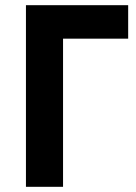

<svg xmlns="http://www.w3.org/2000/svg" viewBox="-20 -720 524 740"><path d="M80 -700V0H223V-571H474V-700Z"/></svg>

Font: Jost SemiBold
Style: Regular
Weight: 600
Version: Version 3.710